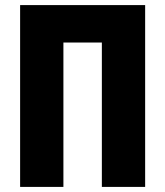

<svg xmlns="http://www.w3.org/2000/svg" viewBox="-20 -734 649 754"><path d="M59 0V-714H550V0H380V-567H229V0Z"/></svg>

Font: Noto Sans ExtraCondensed Black
Style: Regular
Weight: 900
Width: 2
Designer: Monotype Design Team
Foundry: Monotype Imaging Inc.
Version: Version 2.013; ttfautohint (v1.8.4.7-5d5b)